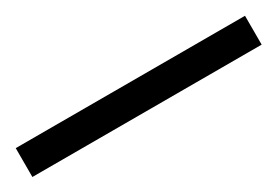

<svg xmlns="http://www.w3.org/2000/svg" viewBox="-16 -960 490 340"><g transform="rotate(-30 229.5 -789.5)"><path d="M463.9 -759.8H-4.9V-818.8H463.9Z"/></g></svg>

Font: Noto Serif
Style: Regular
Weight: 400
Designer: Monotype Design team
Foundry: Monotype Imaging Inc.
Version: Version 1.02